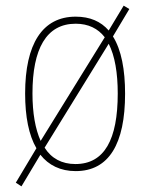

<svg xmlns="http://www.w3.org/2000/svg" viewBox="-20 -596 519 680"><path d="M423 -264C423 -349 410 -419 380 -467L438 -564L418 -576L365 -488C337 -520 299 -537 248 -537C130 -537 69 -440 69 -265C69 -183 82 -117 109 -71L36 51L56 64L123 -48C152 -11 194 10 248 10C366 10 423 -87 423 -264ZM95 -265C95 -423 144 -512 248 -512C293 -512 327 -495 351 -464L124 -97C105 -139 95 -196 95 -265ZM397 -265C397 -102 350 -15 247 -15C199 -15 162 -35 138 -73L365 -441C387 -398 397 -337 397 -265Z"/></svg>

Font: Noto Sans Ethiopic Condensed Thin
Style: Regular
Weight: 100
Width: 3
Designer: Monotype Design Team
Foundry: Monotype Imaging Inc.
Version: Version 2.102